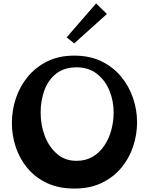

<svg xmlns="http://www.w3.org/2000/svg" viewBox="-20 -1082 865 1115"><path d="M413 13Q321 13 253 -19Q185 -51 139.5 -105.5Q94 -160 71.5 -228Q49 -296 49 -368Q49 -441 72 -510.5Q95 -580 141 -636Q187 -692 254.5 -725.5Q322 -759 411 -759Q501 -759 569 -726Q637 -693 683 -637.5Q729 -582 752.5 -513Q776 -444 776 -372Q776 -300 753 -231Q730 -162 684 -107Q638 -52 570 -19.5Q502 13 413 13ZM424 -148Q478 -148 518.5 -172Q559 -196 586 -236.5Q613 -277 626.5 -327Q640 -377 640 -428Q640 -497 615 -557Q590 -617 542 -654Q494 -691 426 -691Q353 -691 306.5 -654.5Q260 -618 238 -558Q216 -498 216 -428Q216 -355 240.5 -291.5Q265 -228 311.5 -188Q358 -148 424 -148ZM411 -830 367 -865 538 -1062 601 -1001Z"/></svg>

Font: Marhey SemiBold
Style: Regular
Weight: 600
Designer: Nur Syamsi & Bustanul Arifin
Foundry: Namelatype
Version: Version 1.000; ttfautohint (v1.8.4.7-5d5b)